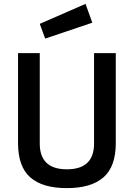

<svg xmlns="http://www.w3.org/2000/svg" viewBox="-20 -959 690 990"><path d="M185 -219Q185 -86 325 -86Q465 -86 465 -219V-685H577V-221Q577 -100 513.5 -44.5Q450 11 324.5 11Q199 11 136 -44.5Q73 -100 73 -221V-685H185ZM185 -836 421 -939 456 -842 213 -760Z"/></svg>

Font: Titillium Web[RUS by Daymarius]
Style: Regular
Weight: 600
Designer: Cyrillization by Daymarius
Foundry: Cyrillization by Daymarius
Version: Version 1.002 September 11, 2018